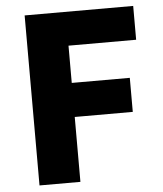

<svg xmlns="http://www.w3.org/2000/svg" viewBox="-53 -791 710 837"><g transform="rotate(-5 302.0 -372.0)"><path d="M86 -744H561V-596H265V-433H519V-284H265V0H86Z"/></g></svg>

Font: KaiGen Gothic SC Heavy
Style: Bold
Weight: 900
Designer: Ryoko NISHIZUKA Ë•øÂ°öÊ∂ºÂ≠ê (kana & ideographs); Paul D. Hunt (Latin, Greek & Cyrillic); Wenlong ZHANG Âº†ÊñáÈæô (bopom
Version: Version 1.001 October 10, 2014